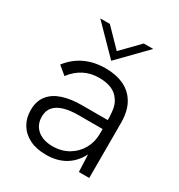

<svg xmlns="http://www.w3.org/2000/svg" viewBox="-168 -811 869 931"><g transform="rotate(30 267.0 -345.0)"><path d="M225 7.5Q170 7.5 131.8 -12Q93.5 -31.5 73.2 -65.5Q53 -99.5 53 -143.5Q53 -194.5 78.8 -226.5Q104.5 -258.5 150.2 -273.2Q196 -288 256.5 -288H401Q401 -330 394.8 -357.8Q388.5 -385.5 367.5 -408.5Q334 -445 263.5 -445Q170.5 -445 112.5 -368L66.5 -406Q140 -500.5 267.5 -500.5Q326.5 -500.5 370.5 -479.8Q414.5 -459 439 -416.2Q463.5 -373.5 463.5 -307V0H405.5L401.5 -96Q347.5 7.5 225 7.5ZM230.5 -44Q282 -44 320.2 -66.8Q358.5 -89.5 379.8 -127.5Q401 -165.5 401 -211V-238H265Q220 -238 186.2 -228.2Q152.5 -218.5 134 -197.8Q115.5 -177 115.5 -143Q115.5 -110.5 130.8 -88.5Q146 -66.5 172 -55.2Q198 -44 230.5 -44ZM271.5 -545.5 123 -697H176.5L271.5 -599.5L366.5 -697H419.5Z"/></g></svg>

Font: Acari Sans Neue
Style: Regular
Weight: 400
Designer: Alfredo Marco Pradil (font), Cristiano Sobral (main changes)
Foundry: Hanken Design Co. (font), Cristiano Sobral (main changes)
Version: Version 2.459;March 19, 2022;FontCreator 14.0.0.2808 64-bit;